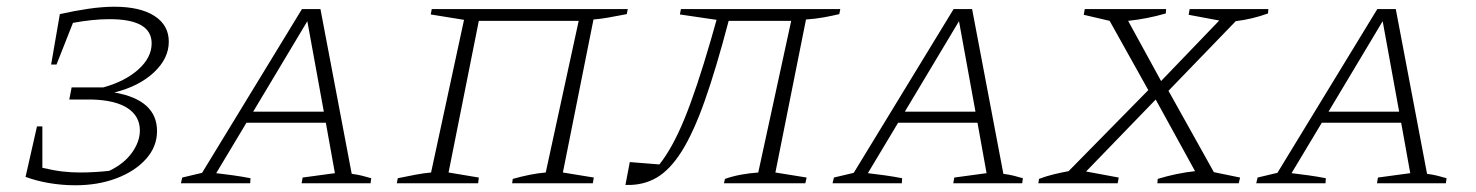

<svg xmlns="http://www.w3.org/2000/svg" viewBox="-20 -545 4390 571"><path d="M56 -19 90 -169H106V-46Q140 -38 166 -35Q192 -32 218 -32Q240 -32 264.5 -33.5Q289 -35 305 -37Q349 -58 372.5 -91Q396 -124 396 -157Q396 -199 360 -223Q324 -247 254 -249H186L193 -285H287Q352 -303 391.5 -338.5Q431 -374 431 -416Q431 -488 306 -488Q279 -488 251.5 -485Q224 -482 197 -477L148 -353H132L158 -503Q202 -513 243.5 -519Q285 -525 320 -525Q397 -525 439.5 -497.5Q482 -470 482 -421Q482 -371 437.5 -329.5Q393 -288 320 -270Q447 -248 447 -155Q447 -109 414.5 -72.5Q382 -36 327 -15Q272 6 204 6Q165 6 126.5 -0.5Q88 -7 56 -19Z M1026 -28Q1042 -26 1056.5 -22.5Q1071 -19 1084 -15L1082 0H877L880 -17L976 -30L949 -180H713L623 -30Q649 -27 674 -23.5Q699 -20 725 -15L724 0H518L522 -17L581 -31L878 -518H933ZM733 -213H943L894 -482Z M1404 -483 1314 -32 1404 -17 1402 0H1160L1163 -15Q1192 -21 1216 -25.5Q1240 -30 1262 -32L1360 -486L1261 -502L1264 -518H1847L1844 -503Q1808 -496 1787.5 -492.5Q1767 -489 1745 -487L1654 -32L1746 -17L1743 0H1503L1505 -13Q1530 -20 1554.5 -25Q1579 -30 1603 -32L1701 -483Z M1840 5 1853 -63 1941 -56Q1980 -105 2015.5 -191.5Q2051 -278 2094 -426L2111 -486L2002 -502L2005 -518H2479L2476 -503Q2455 -498 2430.5 -493.5Q2406 -489 2377 -487L2286 -32L2379 -17L2375 0H2133L2136 -13Q2159 -21 2183.5 -25.5Q2208 -30 2235 -32L2333 -483H2147Q2110 -342 2076.5 -247Q2043 -152 2008 -96Q1973 -40 1932.5 -16.5Q1892 7 1840 5Z M2964 -28Q2980 -26 2994.5 -22.5Q3009 -19 3022 -15L3020 0H2815L2818 -17L2914 -30L2887 -180H2651L2561 -30Q2587 -27 2612 -23.5Q2637 -20 2663 -15L2662 0H2456L2460 -17L2519 -31L2816 -518H2871ZM2671 -213H2881L2832 -482Z M3068 0 3070 -13Q3091 -21 3113.5 -26.5Q3136 -32 3158 -36L3395 -277L3280 -483L3203 -501L3206 -518H3448L3447 -505Q3392 -489 3335 -483L3433 -304L3606 -484L3515 -501L3518 -518H3752L3751 -505Q3704 -488 3655 -482L3455 -275L3590 -33L3668 -17L3664 0H3422L3423 -13Q3479 -30 3534 -36L3417 -249L3210 -35L3307 -17L3304 0Z M4224 -28Q4240 -26 4254.5 -22.5Q4269 -19 4282 -15L4280 0H4075L4078 -17L4174 -30L4147 -180H3911L3821 -30Q3847 -27 3872 -23.5Q3897 -20 3923 -15L3922 0H3716L3720 -17L3779 -31L4076 -518H4131ZM3931 -213H4141L4092 -482Z"/></svg>

Font: Piazzolla SC ExtraLight
Style: Italic
Weight: 200
Italic angle: -11.3°
Designer: Juan Pablo del Peral
Foundry: Huerta Tipografica
Version: Version 1.330